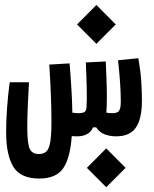

<svg xmlns="http://www.w3.org/2000/svg" viewBox="-20 -551 626 780"><path d="M139.2 174.3Q63.5 174.3 34.2 126.5Q4.9 78.6 4.9 -14.2Q4.9 -60.5 9 -116.5Q13.2 -172.4 19.5 -216.8H97.7Q95.2 -170.9 93 -123.3Q90.8 -75.7 90.8 -34.7Q90.8 30.8 100.3 52.7Q109.9 74.7 138.2 74.7Q157.7 74.7 168.7 64Q179.7 53.2 184.3 25.1Q189 -2.9 189 -55.2Q189 -110.4 186.5 -170.2Q184.1 -230 180.2 -288.6L262.7 -293.5Q266.6 -247.6 270 -192.1Q273.4 -136.7 273.9 -93.3Q288.1 -91.3 300.3 -91.3Q317.4 -91.3 324.2 -96.9Q331.1 -102.5 331.5 -115.2Q333.5 -144 332.3 -195.3Q331.1 -246.6 328.6 -297.4L409.7 -301.3Q411.1 -268.6 412.6 -230.2Q414.1 -191.9 414.1 -155.5Q414.1 -119.1 412.1 -93.3Q424.3 -91.3 437.5 -91.3Q456.5 -91.3 463.6 -100.8Q470.7 -110.4 470.7 -137.7Q470.7 -172.4 468 -213.4Q465.3 -254.4 459.5 -306.2L542 -314.5Q550.8 -265.1 553.7 -222.9Q556.6 -180.7 556.6 -142.6Q556.6 -68.8 532.2 -33Q507.8 2.9 451.7 2.9Q428.7 2.9 406.7 -4.6Q384.8 -12.2 370.6 -33.7H357.9Q350.1 -14.6 333.3 -5.9Q316.4 2.9 293.5 2.9Q280.8 2.9 271.5 2Q265.1 92.3 236.3 133.3Q207.5 174.3 139.2 174.3ZM371.6 -373 293 -451.7 371.6 -530.8 450.2 -451.7ZM411.6 209.5 333 130.9 411.6 51.8 490.2 130.9Z"/></svg>

Font: Cascadia Mono PL
Style: Regular
Weight: 400
Monospace: yes
Designer: Aaron Bell
Foundry: Saja Typeworks
Version: Version 2404.023; ttfautohint (v1.8.4)